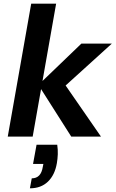

<svg xmlns="http://www.w3.org/2000/svg" viewBox="-20 -740 626 1040"><path d="M366 0 188 -280 421 -504H586L297 -242L307 -318L527 0ZM22 0 149 -720H284L157 0ZM142 280 152 226Q177 226 192 210.5Q207 195 212 163L215 148H159L178 44H290Q294 71 293 96Q292 121 288 144Q277 208 239.5 244Q202 280 142 280Z"/></svg>

Font: DM Sans
Style: Bold Italic
Weight: 700
Italic angle: -10°
Designer: Colophon Foundry, Jonny Pinhorn
Foundry: Colophon Foundry
Version: Version 4.004;gftools[0.9.30]